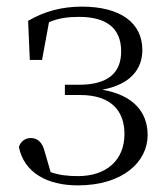

<svg xmlns="http://www.w3.org/2000/svg" viewBox="-20 -546 501 580"><path d="M215 14C351 14 426 -57 426 -138C426 -208 382 -259 289 -275C375 -291 410 -338 410 -395C410 -477 344 -526 227 -526C168 -526 114 -512 65 -483L70 -365H107L128 -479C156 -491 185 -495 219 -495C304 -495 345 -459 346 -393C347 -326 306 -290 219 -290H176V-259H222C317 -259 356 -210 356 -141C356 -62 301 -14 216 -14C185 -14 158 -17 133 -26L115 -88C108 -116 94 -129 73 -129C57 -129 43 -120 37 -102C53 -24 123 14 215 14Z"/></svg>

Font: Noto Serif CJK TC Light
Style: Regular
Weight: 300
Designer: Ryoko NISHIZUKA 西塚涼子 (kana & ideographs); Frank Grießhammer (Latin, Greek & Cyrillic); Wenlong ZHANG 张文龙 (bopomofo); San
Foundry: Adobe
Version: Version 2.001;hotconv 1.1.0;makeotfexe 2.6.0